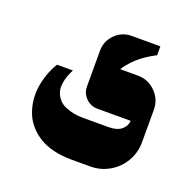

<svg xmlns="http://www.w3.org/2000/svg" viewBox="-88 -489 627 622"><g transform="rotate(20 225.5 -178.5)"><path d="M219 43.7H283.7Q319.3 43.7 349.5 26.2Q379.7 8.7 397.2 -21.5Q414.7 -51.7 414.7 -87.3V-199.3Q414.7 -235 389.3 -260.3Q364 -285.7 328.3 -285.7H267.3Q277 -301.3 290.5 -315.5Q304 -329.7 316.3 -339Q328.7 -348.3 339.8 -355.3Q351 -362.3 357.7 -365.7L364.3 -368.7V-399.7H265.7Q232.3 -399.7 208.8 -376.2Q185.3 -352.7 185.3 -319.3V-196.3Q185.3 -173 201.8 -156.5Q218.3 -140 242 -140H356.3Q356 -123 341 -109.7Q326 -96.3 294.3 -96.3H207Q190 -96.3 174.8 -99.3Q159.7 -102.3 145.5 -108.5Q131.3 -114.7 122.2 -125.5Q113 -136.3 108.8 -150.5Q104.7 -164.7 108.5 -185Q112.3 -205.3 124.7 -229.3H70Q57 -208 49 -184.7Q41 -161.3 38 -138.2Q35 -115 38 -92.5Q41 -70 49.2 -49.8Q57.3 -29.7 72.5 -12.5Q87.7 4.7 108 17.2Q128.3 29.7 156.7 36.7Q185 43.7 219 43.7Z"/></g></svg>

Font: Jomhuria
Style: Regular
Weight: 400
Designer: Arabic design by Kourosh Beigpour, Latin design by Eben Sorkin, engineering by Lasse Fister and Khaled Hosney
Version: Version 1.0010